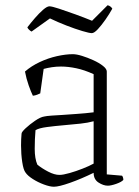

<svg xmlns="http://www.w3.org/2000/svg" viewBox="-20 -706 529 730"><path d="M185 4Q170 4 147 -4.5Q124 -13 104.5 -25.5Q85 -38 77 -50Q69 -60 64.5 -90Q60 -120 60 -153Q60 -165 60.5 -176.5Q61 -188 62 -198Q62 -204 77.5 -218.5Q93 -233 113.5 -247Q134 -261 148 -263Q156 -265 176.5 -266.5Q197 -268 217 -269Q243 -271 273.5 -273Q304 -275 336 -279V-424Q301 -440 270 -446.5Q239 -453 212 -453Q194 -453 177.5 -450.5Q161 -448 146 -444L133 -351Q129 -349 121.5 -346Q114 -343 105 -342Q98 -356 89 -381.5Q80 -407 75 -434Q99 -455 131 -470Q163 -485 196.5 -492.5Q230 -500 257 -500Q271 -500 292 -493.5Q313 -487 335 -477Q357 -467 371.5 -455.5Q386 -444 386 -434V-43L444 -38Q446 -36 447.5 -31.5Q449 -27 449 -22Q442 -14 422 -7Q402 0 390 0Q373 0 354.5 -12Q336 -24 336 -49Q289 -26 246.5 -11Q204 4 185 4ZM206 -41Q220 -41 244.5 -48Q269 -55 294.5 -65Q320 -75 336 -84V-245Q314 -239 286.5 -236Q259 -233 224 -230Q189 -227 158.5 -223Q128 -219 115 -211Q112 -177 112 -140Q112 -103 122 -80Q139 -66 163 -53.5Q187 -41 206 -41ZM329 -580Q320 -580 293 -588Q266 -596 232.5 -609Q199 -622 170 -636L100 -586Q96 -588 91 -592.5Q86 -597 84 -602Q97 -619 113 -637.5Q129 -656 144 -669Q159 -682 168 -682Q177 -682 204.5 -673Q232 -664 266.5 -651.5Q301 -639 330 -627L389 -686Q395 -685 400 -681Q405 -677 407 -673Q396 -653 381 -631.5Q366 -610 352 -595Q338 -580 329 -580Z"/></svg>

Font: Texturina 72pt Thin
Style: Regular
Weight: 100
Designer: Guillermo Torres Carreño
Foundry: Omnibus-Type
Version: Version 1.002; ttfautohint (v1.8.3)